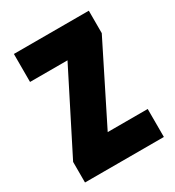

<svg xmlns="http://www.w3.org/2000/svg" viewBox="-140 -635 656 719"><g transform="rotate(-30 188.5 -275.0)"><path d="M359 0H18V-89L190 -429H28V-550H352V-453L186 -121H359Z"/></g></svg>

Font: Noto Sans Lao ExtraCondensed ExtraBold
Style: Regular
Weight: 800
Width: 2
Designer: Monotype Design Team
Foundry: Monotype Imaging Inc.
Version: Version 2.003; ttfautohint (v1.8.4.7-5d5b)